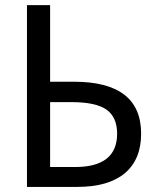

<svg xmlns="http://www.w3.org/2000/svg" viewBox="-20 -734 640 754"><path d="M85.9 0V-713.9H176.8V-413.1H270Q534.2 -413.1 534.2 -209Q534.2 -107.4 470 -53.7Q405.8 0 283.2 0ZM176.8 -78.1H274.9Q439.9 -78.1 439.9 -209Q439.9 -273.9 398.2 -303.5Q356.4 -333 259.8 -333H176.8Z"/></svg>

Font: Apple Sans Adjectives
Style: Regular
Weight: 400
Monospace: yes
Foundry: Apple Sans Adjectives
Version: Version 0.01